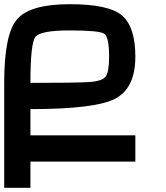

<svg xmlns="http://www.w3.org/2000/svg" viewBox="-20 -895 790 915"><path d="M625 -625Q625 -476.6 531.2 -425.8Q437.5 -375 125 -375V-250H625V-125H125V0H0V-500Q0 -734.4 62.5 -804.7Q125 -875 312.5 -875Q500 -875 562.5 -820.3Q625 -765.6 625 -625ZM500 -625Q500 -718.8 476.6 -734.4Q453.1 -750 312.5 -750Q171.9 -750 148.4 -718.8Q125 -687.5 125 -500Q335.9 -500 402.3 -503.9Q468.8 -507.8 484.4 -531.2Q500 -554.7 500 -625Z"/></svg>

Font: CraftyPE
Style: Regular
Weight: 400
Designer: Erek Butcher
Foundry: Haunted Coop
Version: Version 0.018;April 4, 2024;FontCreator 15.0.0.2962 64-bit